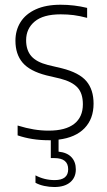

<svg xmlns="http://www.w3.org/2000/svg" viewBox="-20 -568 440 790"><path d="M221 6.5V56Q256 59.5 274 78.8Q292 98 292 129Q292 162.5 268.8 182Q245.5 201.5 203.5 201.5Q183 201.5 162 197Q141 192.5 126 184V153.5Q162.5 173 205 173Q260.5 173 260.5 128.5Q260.5 82.5 204 82.5H189V9H180Q111 9 52.5 -11V-51.5Q88.5 -40.5 119 -35.5Q149.5 -30.5 180.5 -30.5Q250 -30.5 285.5 -58.5Q321 -86.5 321 -139Q321 -184 298.8 -208Q276.5 -232 228 -244.5L170.5 -258Q102.5 -275.5 73 -310.2Q43.5 -345 43.5 -400.5Q43.5 -443.5 64.5 -477Q85.5 -510.5 127.2 -529.5Q169 -548.5 229 -548.5Q285.5 -548.5 338.5 -535.5V-494.5Q308.5 -502.5 283.2 -505.8Q258 -509 229.5 -509Q158 -509 122.8 -479.5Q87.5 -450 87.5 -402.5Q87.5 -361.5 108.8 -337Q130 -312.5 177.5 -300.5L234.5 -287Q306 -269 335.5 -234Q365 -199 365 -141.5Q365 -79 327.8 -40.5Q290.5 -2 221 6.5Z"/></svg>

Font: Encode Sans Semi Condensed ExLight
Style: Regular
Weight: 275
Width: 4
Designer: Multiple Designers
Foundry: Impallari Type
Version: Version 2.000